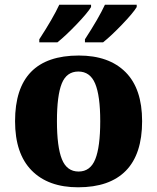

<svg xmlns="http://www.w3.org/2000/svg" viewBox="-20 -786 668 816"><path d="M44 -271Q44 -550 315 -550Q443 -550 513.5 -479.5Q584 -409 584 -271Q584 -131 515 -60.5Q446 10 312 10Q185 10 114.5 -61.5Q44 -133 44 -271ZM406 -271Q406 -379 384.5 -430.5Q363 -482 313 -482Q263 -482 242.5 -431Q222 -380 222 -271Q222 -162 243 -109.5Q264 -57 314 -57Q364 -57 385 -109.5Q406 -162 406 -271ZM147 -619Q205 -708 232 -766H367V-756Q352 -731 305.5 -682.5Q259 -634 224 -606H147ZM341 -619Q399 -708 426 -766H561V-756Q546 -731 499.5 -682.5Q453 -634 418 -606H341Z"/></svg>

Font: Noto Serif ExtraBold
Style: Regular
Weight: 800
Designer: Monotype Design Team
Foundry: Monotype Imaging Inc.
Version: Version 1.001